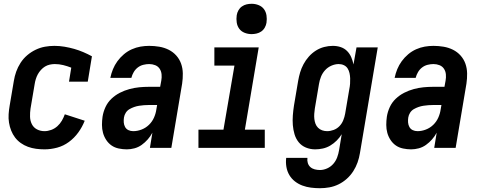

<svg xmlns="http://www.w3.org/2000/svg" viewBox="-20 -780 2540 1013"><path d="M215 8Q192 8 170 5Q148 2 127.5 -5.5Q107 -13 89.5 -25.5Q72 -38 59.5 -54.5Q47 -71 39 -91Q31 -111 27.5 -133Q24 -155 25.5 -177.5Q27 -200 31 -223L53 -353Q57 -378 65.5 -402Q74 -426 88.5 -448.5Q103 -471 123.5 -488.5Q144 -506 168 -517.5Q192 -529 217 -533.5Q242 -538 267 -538Q294 -538 320.5 -533.5Q347 -529 371.5 -522Q396 -515 419.5 -505Q443 -495 465 -483L443 -349H344L356 -423Q336 -431 314 -436.5Q292 -442 269 -442Q256 -442 242.5 -439Q229 -436 217.5 -429Q206 -422 196 -411Q186 -400 179.5 -388Q173 -376 169 -363Q165 -350 163 -337L141 -207Q138 -186 138.5 -164.5Q139 -143 148 -125Q157 -107 175 -97.5Q193 -88 215 -88Q232 -88 250 -94.5Q268 -101 282.5 -114Q297 -127 306.5 -143.5Q316 -160 322 -177L427 -143Q414 -110 393 -81Q372 -52 343.5 -31Q315 -10 281.5 -1Q248 8 215 8Z M649 8Q628 8 606.5 3.5Q585 -1 568.5 -12.5Q552 -24 540.5 -41.5Q529 -59 523.5 -79Q518 -99 518 -121Q518 -143 521 -164Q525 -190 536.5 -215Q548 -240 568 -259Q588 -278 612.5 -290.5Q637 -303 663 -310Q689 -317 714.5 -319.5Q740 -322 766 -322H825L831 -355Q834 -371 832.5 -387.5Q831 -404 822.5 -417Q814 -430 799 -436Q784 -442 767 -442Q752 -442 736 -438Q720 -434 707 -424Q694 -414 685.5 -399.5Q677 -385 673 -369H562Q567 -393 576 -415Q585 -437 599.5 -457Q614 -477 633.5 -493.5Q653 -510 675.5 -520Q698 -530 721 -534Q744 -538 767 -538Q794 -538 820.5 -533.5Q847 -529 870 -517.5Q893 -506 910 -487Q927 -468 935.5 -444Q944 -420 944.5 -393Q945 -366 941 -339L884 0H771L784 -80Q774 -61 759.5 -44.5Q745 -28 727.5 -15.5Q710 -3 689.5 2.5Q669 8 649 8ZM683 -88Q705 -88 727 -96.5Q749 -105 766 -121.5Q783 -138 792.5 -159.5Q802 -181 805 -203L809 -226H766Q753 -226 740 -225Q727 -224 714 -222Q701 -220 688 -215.5Q675 -211 663 -204Q651 -197 643.5 -185Q636 -173 634 -160Q632 -147 633 -134Q634 -121 640 -110Q646 -99 657.5 -93.5Q669 -88 683 -88Z M1027 0V-96H1159L1217 -434H1111V-530H1345L1272 -96H1377V0ZM1308 -600Q1288 -600 1270.5 -607Q1253 -614 1242.5 -628Q1232 -642 1229 -661Q1226 -680 1229 -700Q1231 -713 1238 -725.5Q1245 -738 1256.5 -746Q1268 -754 1281 -757Q1294 -760 1308 -760Q1327 -760 1344.5 -753Q1362 -746 1372.5 -732Q1383 -718 1386 -699Q1389 -680 1386 -660Q1384 -647 1377 -634.5Q1370 -622 1358.5 -614Q1347 -606 1333.5 -603Q1320 -600 1308 -600Z M1668 213Q1644 213 1620.5 210Q1597 207 1575.5 199Q1554 191 1536 177Q1518 163 1506.5 143.5Q1495 124 1491 100.5Q1487 77 1490 53H1602Q1600 67 1604 80Q1608 93 1617.5 101.5Q1627 110 1640.5 113.5Q1654 117 1668 117Q1687 117 1706 108.5Q1725 100 1738.5 84.5Q1752 69 1759 50Q1766 31 1769 12L1783 -72Q1772 -54 1756.5 -38.5Q1741 -23 1722.5 -12Q1704 -1 1683.5 3.5Q1663 8 1643 8Q1617 8 1594 -1.5Q1571 -11 1556 -29.5Q1541 -48 1534 -71.5Q1527 -95 1525 -120Q1523 -145 1525 -171Q1527 -197 1531 -223L1553 -353Q1557 -376 1563.5 -398Q1570 -420 1581.5 -441.5Q1593 -463 1609.5 -481.5Q1626 -500 1646.5 -513Q1667 -526 1690 -532Q1713 -538 1736 -538Q1758 -538 1777.5 -531.5Q1797 -525 1811 -511Q1825 -497 1833 -478.5Q1841 -460 1845 -440L1861 -530H1973L1879 28Q1875 53 1866.5 77Q1858 101 1844 123Q1830 145 1810 163Q1790 181 1766.5 192.5Q1743 204 1718 208.5Q1693 213 1668 213ZM1706 -88Q1723 -88 1740.5 -94.5Q1758 -101 1771 -114.5Q1784 -128 1791 -145.5Q1798 -163 1801 -180L1823 -310Q1826 -324 1827 -338.5Q1828 -353 1827.5 -367Q1827 -381 1824 -394.5Q1821 -408 1814 -419Q1807 -430 1794.5 -436Q1782 -442 1767 -442Q1748 -442 1728.5 -433.5Q1709 -425 1695 -409.5Q1681 -394 1673.5 -375Q1666 -356 1663 -337L1641 -207Q1639 -193 1638 -179.5Q1637 -166 1638.5 -152.5Q1640 -139 1644.5 -127Q1649 -115 1658 -106Q1667 -97 1679.5 -92.5Q1692 -88 1706 -88Z M2149 8Q2128 8 2106.5 3.5Q2085 -1 2068.5 -12.5Q2052 -24 2040.5 -41.5Q2029 -59 2023.5 -79Q2018 -99 2018 -121Q2018 -143 2021 -164Q2025 -190 2036.5 -215Q2048 -240 2068 -259Q2088 -278 2112.5 -290.5Q2137 -303 2163 -310Q2189 -317 2214.5 -319.5Q2240 -322 2266 -322H2325L2331 -355Q2334 -371 2332.5 -387.5Q2331 -404 2322.5 -417Q2314 -430 2299 -436Q2284 -442 2267 -442Q2252 -442 2236 -438Q2220 -434 2207 -424Q2194 -414 2185.5 -399.5Q2177 -385 2173 -369H2062Q2067 -393 2076 -415Q2085 -437 2099.5 -457Q2114 -477 2133.5 -493.5Q2153 -510 2175.5 -520Q2198 -530 2221 -534Q2244 -538 2267 -538Q2294 -538 2320.5 -533.5Q2347 -529 2370 -517.5Q2393 -506 2410 -487Q2427 -468 2435.5 -444Q2444 -420 2444.5 -393Q2445 -366 2441 -339L2384 0H2271L2284 -80Q2274 -61 2259.5 -44.5Q2245 -28 2227.5 -15.5Q2210 -3 2189.5 2.5Q2169 8 2149 8ZM2183 -88Q2205 -88 2227 -96.5Q2249 -105 2266 -121.5Q2283 -138 2292.5 -159.5Q2302 -181 2305 -203L2309 -226H2266Q2253 -226 2240 -225Q2227 -224 2214 -222Q2201 -220 2188 -215.5Q2175 -211 2163 -204Q2151 -197 2143.5 -185Q2136 -173 2134 -160Q2132 -147 2133 -134Q2134 -121 2140 -110Q2146 -99 2157.5 -93.5Q2169 -88 2183 -88Z"/></svg>

Font: iosevka_custom_sans_ss08
Style: Bold Italic
Weight: 700
Italic angle: -10°
Designer: Belleve Invis
Foundry: Belleve Invis
Version: Version 10.3.0; ttfautohint (v1.8.3)